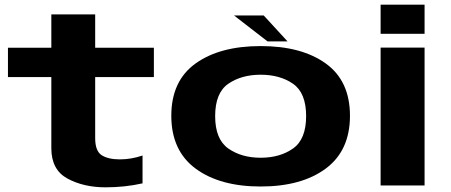

<svg xmlns="http://www.w3.org/2000/svg" viewBox="-20 -793 1929 821"><path d="M431.5 8Q514.5 8 589.5 -9V-128Q541 -111.5 492.5 -111.5Q443 -111.5 415 -129.2Q387 -147 387 -202.5V-463.5H638V-589H387V-731.5H199.5V-589H14V-463.5H199.5V-159Q199.5 -67 268.5 -29.5Q337.5 8 431.5 8Z M1094.5 4.5Q1269.5 4.5 1373 -72.2Q1476.5 -149 1476.5 -298Q1476.5 -447 1373 -521.5Q1269.5 -596 1094.5 -596Q920 -596 816.2 -521.5Q712.5 -447 712.5 -298Q712.5 -149 816.2 -72.2Q920 4.5 1094.5 4.5ZM1094.5 -118.5Q1012.5 -118.5 956.2 -158Q900 -197.5 900 -296.5Q900 -396 956.2 -434.8Q1012.5 -473.5 1094.5 -473.5Q1177 -473.5 1233 -434.8Q1289 -396 1289 -296.5Q1289 -197.5 1233 -158Q1177 -118.5 1094.5 -118.5ZM1124 -616H1209.5L1107.5 -727H980.5Z M1607.5 0H1795.5V-589.5H1607.5ZM1607.5 -773V-648.5H1795.5V-773Z"/></svg>

Font: Anybody Expanded
Style: Bold
Weight: 700
Width: 7
Designer: Tyler Finck
Foundry: Etcetera Type Company
Version: Version 1.113;gftools[0.9.25]